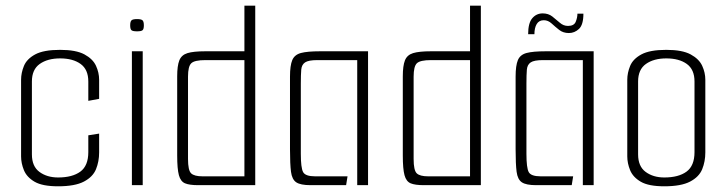

<svg xmlns="http://www.w3.org/2000/svg" viewBox="-20 -650 2551 674"><path d="M184 4Q129 4 101.5 -12Q74 -28 64 -52.5Q54 -77 54 -101V-370Q54 -394 64 -418.5Q74 -443 103.5 -459Q133 -475 191 -475Q247 -475 276.5 -459Q306 -443 317 -419Q328 -395 328 -370V-303L290 -296V-364Q290 -406 263 -425.5Q236 -445 191 -445Q147 -445 119.5 -425.5Q92 -406 92 -364V-108Q92 -66 118.5 -46.5Q145 -27 184 -27Q234 -27 262 -47.5Q290 -68 290 -116V-175L328 -181V-115Q328 -83 317 -56Q306 -29 274.5 -12.5Q243 4 184 4Z M461 -540Q446 -540 441.5 -544Q437 -548 437 -561Q437 -574 441.5 -578.5Q446 -583 461 -583Q476 -583 480.5 -578.5Q485 -574 485 -561Q485 -548 480.5 -544Q476 -540 461 -540ZM443 0V-470H481V0Z M676 0Q645 0 629.5 -6.5Q614 -13 608 -35Q602 -57 602 -104V-382Q602 -419 609.5 -438Q617 -457 638 -463.5Q659 -470 701 -470H838V-630H876V0ZM838 -31V-439H701Q663 -439 651.5 -428Q640 -417 640 -381V-92Q640 -52 651 -41.5Q662 -31 691 -31Z M1070 0Q1035 0 1020 -10Q1005 -20 1001.5 -47Q998 -74 998 -126V-381Q998 -420 1006 -439Q1014 -458 1036.5 -464Q1059 -470 1104 -470H1272V0H1234V-439H1094Q1063 -439 1051 -431Q1039 -423 1037.5 -405.5Q1036 -388 1036 -356V-110Q1036 -61 1044 -46Q1052 -31 1086 -31H1200L1195 0Z M1468 0Q1437 0 1421.5 -6.5Q1406 -13 1400 -35Q1394 -57 1394 -104V-382Q1394 -419 1401.5 -438Q1409 -457 1430 -463.5Q1451 -470 1493 -470H1630V-630H1668V0ZM1630 -31V-439H1493Q1455 -439 1443.5 -428Q1432 -417 1432 -381V-92Q1432 -52 1443 -41.5Q1454 -31 1483 -31Z M1862 0Q1827 0 1812 -10Q1797 -20 1793.5 -47Q1790 -74 1790 -126V-381Q1790 -420 1798 -439Q1806 -458 1828.5 -464Q1851 -470 1896 -470H2064V0H2026V-439H1886Q1855 -439 1843 -431Q1831 -423 1829.5 -405.5Q1828 -388 1828 -356V-110Q1828 -61 1836 -46Q1844 -31 1878 -31H1992L1987 0ZM1834 -530Q1834 -569 1848.5 -586Q1863 -603 1885 -603Q1905 -603 1919 -592Q1933 -581 1945.5 -570Q1958 -559 1974 -559Q1995 -559 2001 -573.5Q2007 -588 2007 -602H2028Q2028 -563 2012.5 -548.5Q1997 -534 1977 -534Q1957 -534 1943 -545Q1929 -556 1916.5 -567.5Q1904 -579 1889 -579Q1872 -579 1864 -565.5Q1856 -552 1856 -530Z M2312 4Q2257 4 2229.5 -12Q2202 -28 2192 -52.5Q2182 -77 2182 -101V-370Q2182 -394 2192 -418.5Q2202 -443 2231.5 -459Q2261 -475 2319 -475Q2375 -475 2404.5 -459Q2434 -443 2445 -419Q2456 -395 2456 -370V-115Q2456 -83 2445 -56Q2434 -29 2402.5 -12.5Q2371 4 2312 4ZM2312 -27Q2362 -27 2390 -47.5Q2418 -68 2418 -116V-364Q2418 -406 2391 -425.5Q2364 -445 2319 -445Q2275 -445 2247.5 -425.5Q2220 -406 2220 -364V-108Q2220 -66 2246.5 -46.5Q2273 -27 2312 -27Z"/></svg>

Font: Smooch Sans Light
Style: Regular
Weight: 300
Designer: Robert E. Leuschke
Foundry: Robert E. Leuschke
Version: Version 1.010; ttfautohint (v1.8.3)